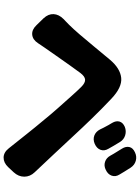

<svg xmlns="http://www.w3.org/2000/svg" viewBox="121 -904 758 1040"><g transform="rotate(90 500.0 -384.0)"><path d="M667 -681Q690 -690 713 -683Q736 -676 749 -655Q757 -642 769.5 -621Q782 -600 786 -592Q799 -570 791.5 -549.5Q784 -529 759 -518Q735 -508 714 -516Q693 -524 681 -547Q679 -552 672 -565.5Q665 -579 657.5 -592.5Q650 -606 646 -612Q633 -634 638.5 -652.5Q644 -671 667 -681ZM805 -736Q828 -747 851 -740.5Q874 -734 888 -713Q896 -700 908.5 -680.5Q921 -661 925 -653Q939 -631 931.5 -610Q924 -589 900 -578Q878 -567 856.5 -574Q835 -581 823 -603Q821 -608 813 -620.5Q805 -633 797 -646.5Q789 -660 785 -666Q772 -687 776.5 -706Q781 -725 805 -736ZM79 -241Q55 -267 56.5 -295.5Q58 -324 83 -349Q85 -351 94.5 -360Q104 -369 114 -379Q136 -401 166.5 -436.5Q197 -472 232 -514.5Q267 -557 303 -600Q350 -656 401.5 -661.5Q453 -667 515 -608Q568 -558 620 -504.5Q672 -451 718 -401Q768 -347 815.5 -296.5Q863 -246 913 -193Q937 -168 937 -136.5Q937 -105 913 -79L885 -49Q861 -24 833 -24.5Q805 -25 783 -53Q743 -103 707 -148.5Q671 -194 629 -244Q600 -280 564.5 -320Q529 -360 498.5 -394Q468 -428 451 -445Q429 -467 411.5 -466Q394 -465 375 -440Q358 -417 333 -382Q308 -347 283 -311Q258 -275 239 -248Q232 -238 224 -226Q216 -214 214 -211Q195 -182 168 -179.5Q141 -177 117 -202Z"/></g></svg>

Font: Chiron GoRound TC H
Style: Regular
Weight: 900
Designer: Ryoko NISHIZUKA 西塚涼子 (kana, bopomofo & ideographs); Paul D. Hunt (Latin, Greek & Cyrillic); Sandoll Communications 산돌커뮤니
Foundry: Adobe
Version: Version 1.000;hotconv 1.1.1;makeotfexe 2.6.0